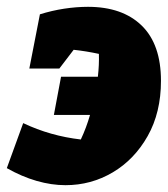

<svg xmlns="http://www.w3.org/2000/svg" viewBox="-44 -529 494 563"><path d="M114 -192 135 -304H243Q247 -339 246 -371Q209 -379 172 -383L130 -328H42L73 -487Q108 -498 144 -503.5Q180 -509 214 -509Q315 -509 371.5 -454Q428 -399 428 -292Q428 -199 389 -130Q350 -61 286.5 -23.5Q223 14 148 14Q107 14 63.5 1.5Q20 -11 -24 -36L24 -168Q64 -149 106.5 -137Q149 -125 193 -120Q209 -154 220 -192Z"/></svg>

Font: Piazzolla Black
Style: Italic
Weight: 900
Italic angle: -11.3°
Designer: Juan Pablo del Peral
Foundry: Huerta Tipografica
Version: Version 1.330